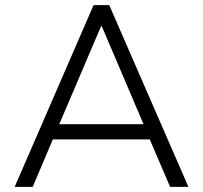

<svg xmlns="http://www.w3.org/2000/svg" viewBox="-20 -725 788 745"><path d="M37 0 343 -705H404L711 0H640L553 -203L590 -184H157L193 -203L107 0ZM372 -623 204 -229 180 -243H567L543 -229L375 -623Z"/></svg>

Font: Nunito Sans 9pt Light
Style: Regular
Weight: 300
Version: Version 3.101;gftools[0.9.27]